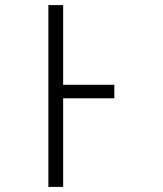

<svg xmlns="http://www.w3.org/2000/svg" viewBox="-20 -734 640 754"><path d="M228 0V-348H429V-401H228V-714H170V0Z"/></svg>

Font: Noto Sans Mono UI Light
Style: Regular
Weight: 300
Designer: Monotype Design team
Foundry: Monotype Imaging Inc.
Version: 1.000